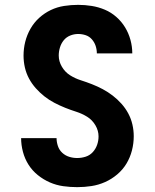

<svg xmlns="http://www.w3.org/2000/svg" viewBox="-20 -763 640 791"><path d="M298 8Q269 8 240.5 4Q212 0 185.5 -11.5Q159 -23 136 -41.5Q113 -60 97.5 -84.5Q82 -109 74.5 -137.5Q67 -166 67 -194H213Q213 -178 218.5 -161.5Q224 -145 236.5 -133.5Q249 -122 265 -117Q281 -112 298 -112Q316 -112 333 -117.5Q350 -123 362 -136Q374 -149 380 -166Q386 -183 386 -201Q386 -225 373 -247Q360 -269 339 -282Q318 -295 294.5 -302.5Q271 -310 248.5 -319Q226 -328 204 -339.5Q182 -351 163 -366Q144 -381 127.5 -399.5Q111 -418 99.5 -439.5Q88 -461 82.5 -485Q77 -509 77 -534Q77 -563 84 -591Q91 -619 105.5 -644.5Q120 -670 141.5 -689.5Q163 -709 189 -721.5Q215 -734 244 -738.5Q273 -743 302 -743Q330 -743 358 -738.5Q386 -734 412 -723Q438 -712 459.5 -693Q481 -674 495.5 -650Q510 -626 517.5 -598.5Q525 -571 525 -543H379Q379 -559 374 -574Q369 -589 358.5 -601Q348 -613 333 -618Q318 -623 302 -623Q285 -623 269 -616.5Q253 -610 242.5 -597Q232 -584 227 -567.5Q222 -551 222 -534Q222 -510 235 -488Q248 -466 268.5 -453Q289 -440 312.5 -432.5Q336 -425 359 -416Q382 -407 403.5 -395.5Q425 -384 444.5 -369Q464 -354 480.5 -335.5Q497 -317 508.5 -295.5Q520 -274 525.5 -250Q531 -226 531 -202Q531 -172 523.5 -143Q516 -114 501 -89Q486 -64 463 -44.5Q440 -25 413 -13Q386 -1 357 3.5Q328 8 298 8Z"/></svg>

Font: Iosevka Custom Heavy Extended
Style: Regular
Weight: 900
Width: 7
Monospace: yes
Designer: Belleve Invis
Foundry: Belleve Invis
Version: Version 11.2.4; ttfautohint (v1.8.4)